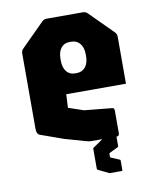

<svg xmlns="http://www.w3.org/2000/svg" viewBox="-80 -612 666 823"><g transform="rotate(-10 253.0 -200.5)"><path d="M274 0Q269 0 263.8 -1.5Q258.5 -3 253.5 -4L164 -29.5L64.5 -65Q50.5 -70 50.5 -92.5V-421.5Q50.5 -433.5 59 -441.5L159 -541.5Q167.5 -550 179 -550H337.5Q349 -550 357.5 -541.5L457.5 -441.5Q466 -433.5 466 -421.5V-216.5H206L203 -158L269 -135.5L391 -123.5Q399 -122 399 -111V-12.5Q399 0 386.5 0ZM258.5 -298H266.5Q290 -298 304 -315.2Q318 -332.5 318 -362V-370.5Q318 -400 304 -417.2Q290 -434.5 266.5 -434.5H258Q235 -434.5 221.5 -417.2Q208 -400 208 -370.5V-362Q208 -332.5 221.5 -315.2Q235 -298 258.5 -298ZM333 149Q329.5 149 328 148L282 125.5Q279.5 124 279.5 120.5V34.5Q279.5 30.5 282 29.5L328.5 -2.5Q330.5 -4 334 -4H382.5Q386.5 -4 386.5 0V40.5Q386.5 43 383.5 45.5L346.5 63.5Q344 65 344 67.5V79.5Q344 82.5 346.5 84L383.5 99.5Q386.5 100.5 386.5 104.5V144.5Q386.5 149 382.5 149Z"/></g></svg>

Font: Jaro 24pt
Style: Regular
Weight: 400
Designer: Agyei Archer, Celine Hurka, Mirko Velimirović
Version: Version 1.000